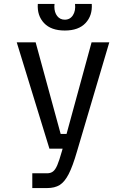

<svg xmlns="http://www.w3.org/2000/svg" viewBox="-20 -755 640 975"><path d="M144 125H219Q237 125 249 116Q261 107 271 83.5Q281 60 294 14L298 0H231L65 -540H161L288 -75H318L445 -540H535L371 14Q349 90 328.5 129.5Q308 169 283 184.5Q258 200 219 200H144ZM361 -735H446Q450 -676 414.5 -638Q379 -600 309 -600Q239 -600 203.5 -638Q168 -676 172 -735H257L256 -722Q256 -692 270.5 -673.5Q285 -655 309 -655Q336 -655 350.5 -678Q365 -701 361 -735Z"/></svg>

Font: Sligoil Micro
Style: Regular
Weight: 400
Designer: Ariel Martín Pérez
Foundry: Igor Stepanchenko
Version: Version 1.001